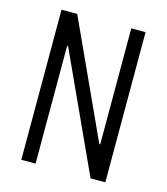

<svg xmlns="http://www.w3.org/2000/svg" viewBox="-105 -769 738 850"><g transform="rotate(15 264.5 -344.0)"><path d="M71.8 0V-688H143.7L387.5 -156.3H391.5V-688H456.9V0H389.2L141.2 -540.4H137.2V0Z"/></g></svg>

Font: Saira Thin Condensed
Style: Regular
Weight: 100
Width: 3
Version: Version 1.101